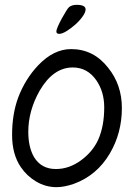

<svg xmlns="http://www.w3.org/2000/svg" viewBox="-20 -774 554 794"><path d="M225 -634Q213 -634 213 -644Q213 -650 219.5 -665Q226 -680 235 -696.5Q244 -713 253 -727.5Q262 -742 266 -745Q278 -754 297 -754Q334 -754 334 -735Q334 -723 321.5 -705.5Q309 -688 291.5 -672.5Q274 -657 255.5 -645.5Q237 -634 225 -634ZM214 0Q169 0 130 -23Q91 -46 66 -83Q30 -136 30 -216Q30 -302 55 -370Q84 -447 138 -504Q202 -571 274 -571Q367 -571 427 -494Q484 -424 484 -327Q484 -224 434 -139Q381 -49 286 -14Q246 0 214 0ZM211 -75Q266 -75 315 -111Q363 -146 386 -196Q411 -252 411 -330Q411 -394 379 -441Q342 -495 281 -495Q200 -495 144 -399Q97 -316 97 -229Q97 -165 121 -124Q151 -75 211 -75Z"/></svg>

Font: Dongol
Style: Regular
Weight: 400
Designer: Abdo Mohamed and Ibrahim Hamdi
Foundry: Protype Foundry
Version: Version 1.000;hotconv 1.0.109;makeotfexe 2.5.65596